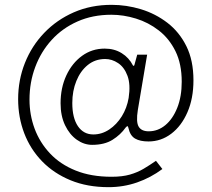

<svg xmlns="http://www.w3.org/2000/svg" viewBox="-20 -664 875 794"><path d="M429 110Q341 110 271.8 81.5Q202.5 53 154 3Q105.5 -47 80.2 -113Q55 -179 55 -254Q55 -333 83 -403.5Q111 -474 162.8 -528Q214.5 -582 285.2 -613Q356 -644 441.5 -644Q503 -644 563 -625.8Q623 -607.5 672.2 -569.8Q721.5 -532 750.8 -473Q780 -414 780 -332Q780 -257 755.2 -200Q730.5 -143 688.2 -111Q646 -79 594 -79Q559 -79 538.5 -91Q518 -103 511 -135Q509.5 -142 507.2 -142.2Q505 -142.5 500 -137Q478.5 -106.5 445.2 -85.8Q412 -65 361 -65Q327.5 -65 297.5 -86.2Q267.5 -107.5 249 -146.2Q230.5 -185 230.5 -237Q230.5 -300.5 254.2 -351.8Q278 -403 319.2 -433Q360.5 -463 413 -463Q453 -463 483.2 -444.2Q513.5 -425.5 530 -393Q531 -391.5 533.2 -392Q535.5 -392.5 536 -396L547.5 -438H588.5L550 -209Q542 -159.5 553.5 -140.2Q565 -121 595 -121Q633 -121 663.8 -146.5Q694.5 -172 713 -218.2Q731.5 -264.5 731.5 -326Q731.5 -400 705.5 -452.5Q679.5 -505 636.5 -538.2Q593.5 -571.5 542.2 -587.2Q491 -603 440.5 -603Q363 -603 300.5 -575.2Q238 -547.5 193.8 -499Q149.5 -450.5 125.8 -387Q102 -323.5 102 -252Q102 -189 123.2 -131.8Q144.5 -74.5 186.8 -29.5Q229 15.5 292.8 41.2Q356.5 67 441.5 67Q486 67 517.2 58Q548.5 49 573.8 34Q599 19 625 1L651.5 35Q603 71 546.8 90.5Q490.5 110 429 110ZM366 -108Q401 -108 431.8 -128.5Q462.5 -149 483.8 -183.2Q505 -217.5 512 -259Q520.5 -315 507.2 -350.5Q494 -386 468.5 -403Q443 -420 415 -420Q373.5 -420 343 -395.2Q312.5 -370.5 295.8 -329.2Q279 -288 279 -238Q279 -176.5 302.2 -142.2Q325.5 -108 366 -108Z"/></svg>

Font: Public Sans Thin Thin
Style: Regular
Weight: 250
Version: Version 2.001